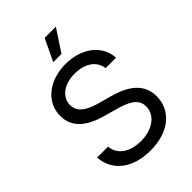

<svg xmlns="http://www.w3.org/2000/svg" viewBox="-272 -1057 1186 1186"><g transform="rotate(-45 321.0 -464.5)"><path d="M320.8 12.7C488.8 12.7 585 -79.1 585 -198.2C585 -334 457 -377.9 378.9 -399.4L306.2 -419.4C252.9 -434.1 167.5 -460.9 167.5 -537.1C167.5 -605.5 230 -655.3 324.2 -655.3C410.6 -655.3 476.1 -614.7 484.4 -543.9H575.2C570.8 -653.8 470.7 -737.3 327.1 -737.3C186.5 -737.3 77.1 -655.8 77.1 -532.7C77.1 -436 145.5 -376 262.7 -342.8L350.6 -317.9C428.2 -295.9 494.6 -270 494.6 -199.7C494.6 -122.1 419.4 -70.3 320.8 -70.3C235.4 -70.3 159.2 -107.9 151.9 -190.4H56.6C64.9 -68.4 163.1 12.7 320.8 12.7ZM281.7 -798.8H353.5L448.2 -942.4H350.1Z"/></g></svg>

Font: Raveo
Style: Regular
Weight: 400
Designer: Jakub Foglar, Rasmus Andersson (Inter)
Foundry: Jakubfoglar.com
Version: Version 1.100;Glyphs 3.2.3 (3260)